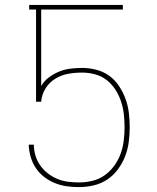

<svg xmlns="http://www.w3.org/2000/svg" viewBox="-20 -755 640 783"><path d="M302 8Q276 8 251.5 4.5Q227 1 203.5 -8.5Q180 -18 160 -33.5Q140 -49 126 -70Q112 -91 105 -115.5Q98 -140 97 -165H118Q118 -143 124.5 -121Q131 -99 144 -80.5Q157 -62 175 -48Q193 -34 213.5 -25.5Q234 -17 256.5 -14Q279 -11 302 -11Q329 -11 356.5 -17.5Q384 -24 406.5 -40Q429 -56 445.5 -78.5Q462 -101 471.5 -127Q481 -153 484.5 -180.5Q488 -208 488 -236Q488 -263 485 -289.5Q482 -316 473.5 -341.5Q465 -367 450.5 -389.5Q436 -412 415 -428.5Q394 -445 367.5 -452Q341 -459 315 -459Q286 -459 258 -454Q230 -449 205.5 -434Q181 -419 165.5 -394Q150 -369 148 -340H127V-716H99V-735H481V-716H148V-404Q160 -425 179.5 -439.5Q199 -454 221 -463Q243 -472 267 -475Q291 -478 315 -478Q344 -478 373 -470.5Q402 -463 425.5 -446Q449 -429 465.5 -404Q482 -379 492 -351.5Q502 -324 505.5 -294.5Q509 -265 509 -236Q509 -206 505 -175.5Q501 -145 490 -117Q479 -89 460.5 -64Q442 -39 417 -22.5Q392 -6 362 1Q332 8 302 8Z"/></svg>

Font: Iosevka Thin Extended
Style: Regular
Weight: 100
Width: 7
Monospace: yes
Designer: Belleve Invis
Foundry: Belleve Invis
Version: Version 32.5.0; ttfautohint (v1.8.4)